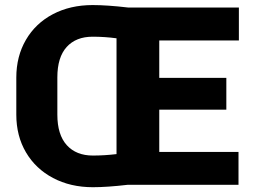

<svg xmlns="http://www.w3.org/2000/svg" viewBox="-20 -741 1014 770"><path d="M936.5 -131.8V0H493.2Q409.7 9.8 352.5 9.8Q262.7 9.8 192.9 -27.1Q123 -64 84.2 -129.9Q45.4 -195.8 45.4 -281.2V-429.7Q45.4 -515.1 84 -581.3Q122.6 -647.5 192.1 -684.1Q261.7 -720.7 351.6 -720.7Q409.7 -720.7 493.2 -710.9H938V-578.6H618.7V-428.7H887.7V-301.3H618.7V-131.8ZM210 -281.2Q210 -200.7 247.8 -158.9Q285.6 -117.2 352.5 -117.2Q398.9 -117.2 447.3 -123V-587.4Q399.9 -593.8 351.6 -593.8Q284.7 -593.8 247.3 -552.5Q210 -511.2 210 -430.7Z"/></svg>

Font: Mardoto Black
Style: Regular
Weight: 900
Designer: Christian Robertson, Vahan Hovhannisyan
Foundry: Google
Version: Version 1.000